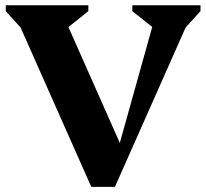

<svg xmlns="http://www.w3.org/2000/svg" viewBox="-20 -710 786 732"><path d="M328 2.4 26.6 -677 78.2 -583.2 2 -667.6V-690H316.8V-667.6L217.4 -587.8L210 -676.4L458.4 -116.4H423.2L579.8 -677L583.8 -588.4L484.4 -667.6V-690H744.4V-667.6L668.2 -583.6L719.6 -677L418.2 2.4Z"/></svg>

Font: Platypi Light
Style: Regular
Weight: 300
Designer: David Sargent
Foundry: Bolt Cutter Type
Version: Version 1.200